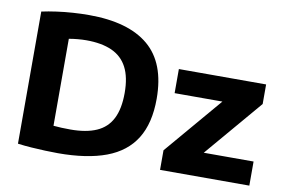

<svg xmlns="http://www.w3.org/2000/svg" viewBox="-78 -883 1512 1024"><g transform="rotate(10 677.5 -371.0)"><path d="M290.5 7Q258 7 221.5 5.5Q185 4 147 1.5Q109 -1 72 -6V-721.5Q108.5 -729.5 151.8 -735.5Q195 -741.5 239.8 -744.5Q284.5 -747.5 326.5 -747.5Q540 -747.5 649.5 -655.5Q759 -563.5 759 -370Q759 -237.5 707.2 -154.2Q655.5 -71 551.5 -32Q447.5 7 290.5 7ZM334.5 -129Q419.5 -129 475.2 -153.5Q531 -178 558.2 -231.5Q585.5 -285 585.5 -371Q585.5 -456 557.8 -509.2Q530 -562.5 474.5 -587.5Q419 -612.5 335.5 -612.5Q314 -612.5 289 -610.2Q264 -608 242 -604V-133Q263.5 -131 286 -130Q308.5 -129 334.5 -129ZM842.5 0V-106L1131.5 -445.5V-416.5H848V-547H1320.5V-441L1031.5 -101.5V-130.5H1326V0Z"/></g></svg>

Font: Encode Sans SemiExpanded
Style: Bold
Weight: 700
Width: 6
Designer: Multiple Designers
Foundry: Impallari Type
Version: Version 3.002